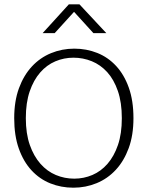

<svg xmlns="http://www.w3.org/2000/svg" viewBox="-20 -864 686 892"><path d="M325 -638Q382 -638 432 -618Q482 -598 519.5 -557.5Q557 -517 578.5 -456.5Q600 -396 600 -315Q600 -236 578 -176Q556 -116 518 -75Q480 -34 429 -13Q378 8 321 8Q264 8 214 -12Q164 -32 126.5 -72.5Q89 -113 67.5 -173.5Q46 -234 46 -315Q46 -394 68 -454Q90 -514 128 -555Q166 -596 217 -617Q268 -638 325 -638ZM100 -315Q100 -243 118.5 -190.5Q137 -138 168 -103Q199 -68 239.5 -51Q280 -34 325 -34Q369 -34 409 -51Q449 -68 479.5 -103Q510 -138 528 -190.5Q546 -243 546 -315Q546 -388 527.5 -441.5Q509 -495 478 -529Q447 -563 406.5 -579.5Q366 -596 321 -596Q277 -596 237 -579Q197 -562 166.5 -527Q136 -492 118 -439.5Q100 -387 100 -315ZM300 -844H349L474 -710H414L324 -809L234 -710H178Z"/></svg>

Font: Mukta Malar ExtraLight
Style: Regular
Weight: 275
Designer: Aadarsh Rajan, Girish Dalvi, Yashodeep Gholap
Foundry: Ek Type
Version: Version 2.538;PS 1.000;hotconv 16.6.51;makeotf.lib2.5.65220;